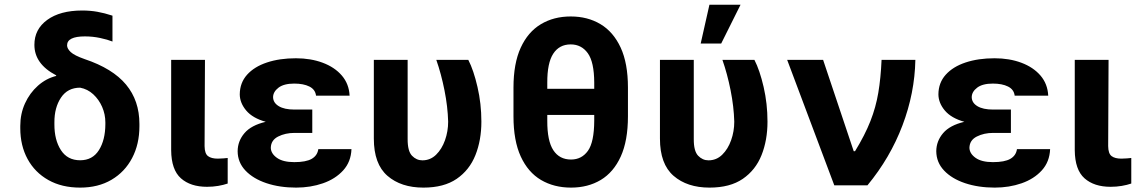

<svg xmlns="http://www.w3.org/2000/svg" viewBox="-20 -806 4945 835"><path d="M129.6 -610.8Q129.3 -678.6 185.4 -719.5Q241.5 -760.3 337.7 -760.3Q372.2 -760.3 403.2 -754.8Q434.3 -749.3 469.1 -737.9V-625.4Q447.8 -633.9 415.5 -640.8Q383.2 -647.7 349.4 -647.7Q271.7 -647.7 271.7 -608.7Q271.7 -594.5 287.6 -579.5Q303.6 -564.6 348 -549Q469.8 -508.2 528.1 -438.2Q586.3 -368.3 586.3 -267V-257.1Q586.3 -179 554.5 -118.6Q522.7 -58.2 464.8 -24.1Q407 9.9 328.5 9.9Q248.6 9.9 190.2 -23.1Q131.7 -56.1 100 -114.3Q68.2 -172.6 68.2 -248.6V-258.5Q68.2 -311.4 88.8 -356.5Q109.4 -401.6 144.9 -433.2Q180.4 -464.8 224.8 -475.9L223.7 -478.7Q129.6 -528.1 129.6 -610.8ZM216.6 -273.8V-265.6Q216.3 -197.4 244.9 -153.2Q273.4 -109 328.5 -109Q382.5 -109 410.2 -153.1Q437.9 -197.1 438.2 -265.6V-273.8Q438.2 -308.9 424.2 -341.1Q410.2 -373.2 385.5 -396Q360.8 -418.7 328.5 -424.7Q274.1 -424.7 245.2 -381.4Q216.3 -338.1 216.6 -273.8Z M724.4 -545.5H871.4L869.7 -170.8Q870 -138.1 884.6 -127.1Q899.1 -116.1 927.2 -116.1Q941.4 -116.1 951.7 -117.2Q962 -118.3 970.2 -119V-7.8Q951.7 -1.4 928.6 2.5Q905.5 6.4 880.3 6.4Q808.6 6.4 766.9 -30.5Q725.1 -67.5 724.4 -152.7Z M1338.1 -285.9V-228H1260.7Q1220.9 -228 1189.6 -212.2Q1158.4 -196.4 1157.7 -163Q1158.4 -138.1 1184.5 -119.5Q1210.6 -100.9 1259.9 -100.9Q1310.7 -100.9 1335.6 -115.2Q1360.4 -129.6 1364.3 -157.3H1508.5Q1506.4 -102.3 1472.5 -65Q1438.6 -27.7 1384.6 -8.9Q1330.6 9.9 1267.8 9.9Q1196.4 9.9 1138.7 -9.4Q1081 -28.8 1047.4 -64.3Q1013.8 -99.8 1013.5 -148.4Q1013.8 -192.5 1043.1 -226.9Q1072.4 -261.4 1135.7 -276.3Q1078.5 -292.3 1050.8 -325.3Q1023.1 -358.3 1022.7 -395.6Q1023.1 -446 1054.5 -481Q1085.9 -516 1141 -534.3Q1196 -552.6 1267 -552.6Q1331.3 -552.6 1383.3 -533.2Q1435.4 -513.8 1466.6 -477.5Q1497.9 -441.1 1500.4 -389.9H1354.4Q1351.2 -416.9 1325.5 -429.7Q1299.7 -442.5 1259.6 -442.5Q1214.5 -442.5 1191.2 -424.7Q1168 -407 1167.6 -383.5Q1168 -359 1192.3 -344.3Q1216.6 -329.5 1260.7 -329.5H1338.1Z M1605.8 -545.5H1752.8V-201.7Q1752.5 -148.8 1771.8 -128.7Q1791.2 -108.7 1816.8 -108.7Q1851.6 -108.7 1876.6 -133.2Q1901.6 -157.7 1915.3 -196.2Q1929 -234.7 1929 -277Q1927.2 -342.3 1913 -413.5Q1898.8 -484.7 1877.5 -545.5H2016.7Q2039.8 -500.7 2056.6 -427.7Q2073.5 -354.8 2073.5 -277Q2073.5 -196.4 2047.6 -131.4Q2021.7 -66.4 1966.1 -28.2Q1910.5 9.9 1821.4 9.9Q1724.1 9.9 1665 -41.4Q1605.8 -92.7 1605.8 -203.1Z M2710.9 -425.1V-300.1Q2710.9 -194.2 2679.7 -125.5Q2648.4 -56.8 2592.7 -23.4Q2536.9 9.9 2463.4 9.9Q2389.2 9.9 2332.7 -23.4Q2276.3 -56.8 2244.7 -125.5Q2213.1 -194.2 2213.1 -300.1V-425.1Q2213.1 -529.8 2244.5 -598.4Q2275.9 -666.9 2332 -700.6Q2388.1 -734.4 2462 -734.4Q2535.5 -734.4 2591.4 -701Q2647.4 -667.6 2679.2 -599.1Q2710.9 -530.5 2710.9 -425.1ZM2564.3 -280.9V-306.1H2360.1V-280.9Q2359.7 -193.2 2386.4 -152.7Q2413 -112.2 2463.4 -112.2Q2509.6 -112.2 2536.8 -150Q2563.9 -187.9 2564.3 -280.9ZM2360.1 -419.7H2564.3V-446.7Q2563.9 -536.6 2536.2 -574.8Q2508.5 -612.9 2462 -612.9Q2412.3 -612.9 2386 -572.4Q2359.7 -532 2360.1 -446.7Z M2850.1 -545.5H2997.2V-201.7Q2996.8 -148.8 3016.2 -128.7Q3035.5 -108.7 3061.1 -108.7Q3095.9 -108.7 3120.9 -133.2Q3146 -157.7 3159.6 -196.2Q3173.3 -234.7 3173.3 -277Q3171.5 -342.3 3157.3 -413.5Q3143.1 -484.7 3121.8 -545.5H3261Q3284.1 -500.7 3301 -427.7Q3317.8 -354.8 3317.8 -277Q3317.8 -196.4 3291.9 -131.4Q3266 -66.4 3210.4 -28.2Q3154.8 9.9 3065.7 9.9Q2968.4 9.9 2909.3 -41.4Q2850.1 -92.7 2850.1 -203.1ZM3027.3 -616.8 3065.3 -785.5H3200.6L3116.5 -616.8Z M3608.3 0 3403.4 -545.5H3559.7L3692.8 -148.4H3698.5Q3741.8 -219.1 3765.4 -279.3Q3789.1 -339.5 3799.7 -402.7Q3810.4 -465.9 3813.9 -545.5H3960.9Q3958.1 -401.3 3904.8 -260.7Q3851.6 -120 3752.5 0Z M4376.4 -285.9V-228H4299Q4259.2 -228 4228 -212.2Q4196.7 -196.4 4196 -163Q4196.7 -138.1 4222.8 -119.5Q4248.9 -100.9 4298.3 -100.9Q4349.1 -100.9 4373.9 -115.2Q4398.8 -129.6 4402.7 -157.3H4546.9Q4544.7 -102.3 4510.8 -65Q4476.9 -27.7 4422.9 -8.9Q4369 9.9 4306.1 9.9Q4234.7 9.9 4177 -9.4Q4119.3 -28.8 4085.8 -64.3Q4052.2 -99.8 4051.8 -148.4Q4052.2 -192.5 4081.5 -226.9Q4110.8 -261.4 4174 -276.3Q4116.8 -292.3 4089.1 -325.3Q4061.4 -358.3 4061.1 -395.6Q4061.4 -446 4092.9 -481Q4124.3 -516 4179.3 -534.3Q4234.4 -552.6 4305.4 -552.6Q4369.7 -552.6 4421.7 -533.2Q4473.7 -513.8 4505 -477.5Q4536.2 -441.1 4538.7 -389.9H4392.8Q4389.6 -416.9 4363.8 -429.7Q4338.1 -442.5 4297.9 -442.5Q4252.8 -442.5 4229.6 -424.7Q4206.3 -407 4206 -383.5Q4206.3 -359 4230.6 -344.3Q4255 -329.5 4299 -329.5H4376.4Z M4654.1 -545.5H4801.1L4799.4 -170.8Q4799.7 -138.1 4814.3 -127.1Q4828.8 -116.1 4856.9 -116.1Q4871.1 -116.1 4881.4 -117.2Q4891.7 -118.3 4899.9 -119V-7.8Q4881.4 -1.4 4858.3 2.5Q4835.2 6.4 4810 6.4Q4738.3 6.4 4696.6 -30.5Q4654.8 -67.5 4654.1 -152.7Z"/></svg>

Font: Inter Zeller
Style: Bold
Weight: 700
Designer: Rasmus Andersson; Joe Bland
Foundry: zeller
Version: Version 3.015;git-dec3a8cb1